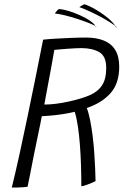

<svg xmlns="http://www.w3.org/2000/svg" viewBox="-20 -830 587 864"><path d="M33 14Q49 -50.5 66.5 -130Q84 -209.5 102.2 -297.2Q120.5 -385 138.8 -475.2Q157 -565.5 174 -651.5Q195.5 -654 229.2 -656Q263 -658 300 -659.5Q337 -661 367 -661Q414.5 -661 448 -647.2Q481.5 -633.5 499 -604.5Q516.5 -575.5 516.5 -529.5Q516.5 -455.5 477.8 -411.2Q439 -367 370.5 -344Q379 -322.5 385.5 -289.8Q392 -257 396.8 -219Q401.5 -181 404.2 -142.8Q407 -104.5 408.2 -71.2Q409.5 -38 410 -15Q402.5 -11 393.5 -7.2Q384.5 -3.5 375 0Q365.5 3.5 358 5.8Q350.5 8 346 8Q346 -37.5 344.5 -85.8Q343 -134 339.5 -179.5Q336 -225 330.2 -263.2Q324.5 -301.5 316 -327Q290.5 -320.5 260 -316Q229.5 -311.5 204.2 -309.5Q179 -307.5 168 -307Q167 -300.5 161.8 -274.2Q156.5 -248 148.5 -210.2Q140.5 -172.5 132.2 -131Q124 -89.5 116.8 -52.2Q109.5 -15 104 10.5Q96.5 11.5 84.2 12.5Q72 13.5 58.2 13.8Q44.5 14 33 14ZM179.5 -359.5Q228.5 -359.5 291 -373.5Q346.5 -385.5 383.5 -401.5Q420.5 -417.5 439.2 -446Q458 -474.5 458 -524.5Q458 -577.5 426.5 -595.5Q395 -613.5 346.5 -613.5Q338.5 -613.5 320.8 -612.8Q303 -612 282.8 -610.5Q262.5 -609 246.2 -607.5Q230 -606 224.5 -605.5Q223 -596.5 218.5 -571.2Q214 -546 208 -513.2Q202 -480.5 195.8 -448Q189.5 -415.5 185.2 -391Q181 -366.5 179.5 -359.5ZM505.5 -708Q493.5 -718 472.5 -731.2Q451.5 -744.5 426.8 -757.5Q402 -770.5 378.2 -781.2Q354.5 -792 337 -798Q341 -800.5 344.5 -802.8Q348 -805 351.5 -807Q355 -809 358 -810.5Q364.5 -810.5 382.2 -802.2Q400 -794 422.5 -780Q445 -766 465.8 -748.8Q486.5 -731.5 499.5 -713Q499.5 -712.5 499.8 -710.5Q500 -708.5 501.2 -707.5Q502.5 -706.5 505.5 -708ZM414.5 -710Q401 -718.5 377.5 -727.5Q354 -736.5 326.2 -745.5Q298.5 -754.5 272.2 -761Q246 -767.5 226.5 -769.5Q229 -772.5 231.8 -776.2Q234.5 -780 237.8 -783.2Q241 -786.5 243.5 -788.5Q251 -790 270.5 -785.5Q290 -781 315.5 -771.5Q341 -762 365.2 -748.8Q389.5 -735.5 405 -720Q406 -719 407.5 -714.2Q409 -709.5 414.5 -710Z"/></svg>

Font: Grandstander Thin ExtraLight
Style: Italic
Weight: 250
Italic angle: -15°
Version: Version 1.200